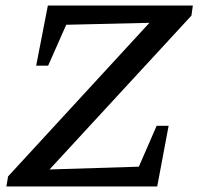

<svg xmlns="http://www.w3.org/2000/svg" viewBox="-20 -670 713 690"><path d="M668 -614 158 -61 479 -71 543 -218H586L545 0H3L9 -36L517 -588L218 -581L153 -434H110L152 -650H673Z"/></svg>

Font: Piazzolla SC Medium
Style: Italic
Weight: 500
Italic angle: -11.3°
Designer: Juan Pablo del Peral
Foundry: Huerta Tipografica
Version: Version 1.330